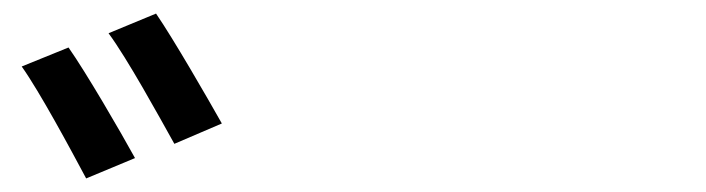

<svg xmlns="http://www.w3.org/2000/svg" viewBox="-20 -865 1040 283"><path d="M81 -795 12 -767C39 -729 84 -645 107 -602L179 -632C157 -672 107 -758 81 -795ZM210 -845 140 -816C168 -778 213 -696 237 -653L307 -683C285 -722 236 -807 210 -845Z"/></svg>

Font: Glow Sans SC Normal Medium
Style: Regular
Weight: 600
Designer: Ryoko NISHIZUKA (kana, bopomofo & ideographs); Paul D. Hunt (Latin, Greek & Cyrillic); Sandoll Communications, Soo-young
Version: Version 0.93